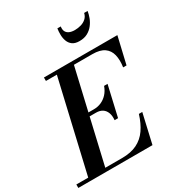

<svg xmlns="http://www.w3.org/2000/svg" viewBox="-271 -1132 1183 1276"><g transform="rotate(-30 320.0 -494.0)"><path d="M38.5 0 212.5 -750H343.5L169.5 0ZM-46.5 0V-26.5H304.5Q373 -26.5 420 -49.8Q467 -73 497.8 -117.2Q528.5 -161.5 548 -225H574L522.5 0ZM387.5 -269.5Q390.5 -303 381.5 -326.5Q372.5 -350 353.2 -362.2Q334 -374.5 305.5 -374.5H237.5V-401H305.5Q334 -401 360.5 -412.2Q387 -423.5 408 -446Q429 -468.5 441 -502H467.5L414 -269.5ZM612 -545Q620 -598.5 610.2 -638.8Q600.5 -679 568.8 -701.2Q537 -723.5 478.5 -723.5H122.5V-750H686L638 -545ZM449 -841Q415.5 -841 396.2 -855.2Q377 -869.5 368.8 -891.8Q360.5 -914 360 -939.5Q359.5 -965 363 -988H389Q385.5 -965 393 -950Q400.5 -935 417.5 -927.5Q434.5 -920 459 -920Q483.5 -920 506.5 -926.8Q529.5 -933.5 546.2 -948.5Q563 -963.5 568.5 -988H595Q591.5 -965 582 -939.5Q572.5 -914 555.2 -891.8Q538 -869.5 512 -855.2Q486 -841 449 -841Z"/></g></svg>

Font: Bodoni Moda 9pt SemiBold
Style: Italic
Weight: 600
Italic angle: -13°
Designer: Owen Earl
Foundry: indestructible type
Version: Version 2.004